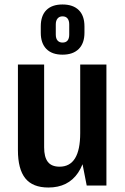

<svg xmlns="http://www.w3.org/2000/svg" viewBox="-20 -828 560 857"><path d="M177 -170Q177 -127 193.5 -105.5Q210 -84 246 -84Q292 -84 315 -121.5Q338 -159 338 -234L373 -304V-251Q373 -123 328.5 -57Q284 9 196 9Q126 9 93 -32Q60 -73 60 -158V-540H177ZM455 0H367L338 -148V-540H455ZM259 -584Q212 -584 187 -609.5Q162 -635 162 -682V-710Q162 -758 187 -783Q212 -808 259 -808Q306 -808 331.5 -783Q357 -758 357 -710V-682Q357 -635 331.5 -609.5Q306 -584 259 -584ZM259 -638Q274 -638 281.5 -647Q289 -656 289 -674V-719Q289 -736 281.5 -745.5Q274 -755 259 -755Q245 -755 237 -745.5Q229 -736 229 -719V-674Q229 -656 237 -647Q245 -638 259 -638Z"/></svg>

Font: Pathway Extreme Condensed SemiBold
Style: Regular
Weight: 600
Width: 3
Version: Version 1.001;gftools[0.9.26]